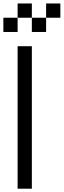

<svg xmlns="http://www.w3.org/2000/svg" viewBox="-103 -1187 373 1123"><path d="M0 -83.3V-916.7H83.3V-83.3ZM83.3 -1000V-1083.3H166.7V-1000ZM83.3 -1166.7V-1083.3H0V-1166.7ZM0 -1000H-83.3V-1083.3H0ZM250 -1166.7V-1083.3H166.7V-1166.7Z"/></svg>

Font: Galmuri11 Condensed
Style: Regular
Weight: 400
Width: 3
Designer: Lee Minseo (quiple)
Version: Version 2.399;hotconv 1.1.1;makeotfexe 2.6.0 DEVELOPMENT